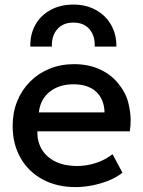

<svg xmlns="http://www.w3.org/2000/svg" viewBox="-20 -784 612 820"><path d="M302.5 15Q222.5 15 162 -17.8Q101.5 -50.5 67.8 -109.5Q34 -168.5 34 -246.5Q34 -303.5 53.5 -351.8Q73 -400 108.5 -435.5Q144 -471 191.8 -490.5Q239.5 -510 296 -510Q357.5 -510 405.5 -488.2Q453.5 -466.5 485.2 -427.5Q517 -388.5 527.5 -346.8Q538 -305 538 -271Q538 -247.5 534.5 -223H139.5Q139.5 -221 139.5 -219Q139.5 -177 159.5 -144.5Q179.5 -112 217.8 -93.5Q256 -75 308 -75Q350 -75 389.2 -87.8Q428.5 -100.5 460.5 -125.5L503 -46.5Q479 -27 445 -13.2Q411 0.5 374 7.8Q337 15 302.5 15ZM146 -304H426.5Q425 -360 390.8 -392Q356.5 -424 293.5 -424Q232.5 -424 192.2 -392Q152 -360 146 -304ZM109.5 -585Q109.5 -588 109.5 -591.5Q109.5 -640 131.8 -679.2Q154 -718.5 196 -741.5Q238 -764.5 293.5 -764.5Q348 -764.5 389.8 -741.2Q431.5 -718 454.2 -678.2Q477 -638.5 477 -589.5Q477 -587 477 -585H384.5Q384.5 -589 384.5 -593.5Q384.5 -634 360.8 -660.8Q337 -687.5 293.5 -687.5Q250 -687.5 225.8 -660.5Q201.5 -633.5 201.5 -591.5Q201.5 -588.5 201.5 -585Z"/></svg>

Font: Geologica EX
Style: Regular
Weight: 400
Designer: Sindre Bremnes, Frode Helland
Foundry: Monokrom Skriftforlag AS
Version: Version 1.010;gftools[0.9.28]